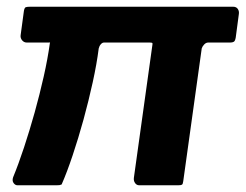

<svg xmlns="http://www.w3.org/2000/svg" viewBox="-20 -550 729 570"><path d="M598 -423.7Q591.6 -423.7 586.1 -417.9Q580.6 -412 578.9 -406.3L524 -12.1Q523 -3.6 520.3 -1.8Q517.6 0 509.7 0H392.9Q385.8 0 381.1 -6.4Q376.4 -12.7 377.4 -21.8L432.4 -416.5Q433.4 -421.2 432.1 -422.5Q430.8 -423.7 423.7 -423.7H288.7Q283.7 -423.7 279.3 -418.6Q274.8 -413.5 273.1 -406.3Q267.4 -361.1 255.4 -306.3Q243.4 -251.5 228 -195.2Q212.5 -139 195.7 -88.9Q179 -38.9 163 -2.4Q159.2 -0.9 156.9 -0.4Q154.5 0 149.1 0H31.5Q25.1 0 20.3 -6.7Q15.5 -13.4 18.9 -23.7Q35.2 -63.3 51.5 -112.8Q67.8 -162.3 82.9 -216.1Q97.9 -270 109.8 -322.9Q121.7 -375.8 128.1 -422.2Q129.1 -424 128.3 -423.9Q127.5 -423.7 122.5 -423.7H59.5Q51.2 -423.7 45.7 -430.3Q40.2 -436.9 41.2 -445.1L51 -517.7Q52.7 -527 56.3 -528.5Q59.9 -530 69.2 -530H672.4Q681.7 -530 686.2 -523.1Q690.7 -516.2 688.9 -506.9L679.8 -438.4Q678.1 -428.5 674.2 -426.1Q670.3 -423.7 663.7 -423.7Z"/></svg>

Font: Libre Franklin Thin
Style: Italic
Weight: 100
Italic angle: -8°
Designer: Pablo Impallari, Rodrigo Fuenzalida, Nhung Nguyen
Foundry: Impallari Type
Version: Version 3.000